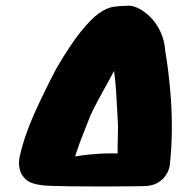

<svg xmlns="http://www.w3.org/2000/svg" viewBox="-20 -664 647 690"><path d="M493 5Q461 5 442.5 -7Q424 -19 415.5 -35.5Q407 -52 405 -64Q403 -76 403 -76Q402 -133 403.5 -173Q405 -213 403 -235Q400 -291 397.5 -331.5Q395 -372 390 -409Q379 -388 363 -359.5Q347 -331 331.5 -302Q316 -273 305 -249Q290 -211 281.5 -189.5Q273 -168 267 -152Q261 -136 254.5 -116Q248 -96 237 -60Q237 -60 231.5 -49.5Q226 -39 213.5 -25.5Q201 -12 179.5 -3.5Q158 5 126 1Q89 -4 72.5 -19.5Q56 -35 51.5 -53.5Q47 -72 48.5 -85Q50 -98 50 -98Q67 -175 103 -255Q139 -335 182 -417Q233 -504 270.5 -550.5Q308 -597 336 -616.5Q364 -636 387.5 -639.5Q411 -643 434 -643Q451 -646 473.5 -636Q496 -626 518 -605Q540 -584 555.5 -552.5Q571 -521 574 -480Q579 -452 584.5 -408.5Q590 -365 594 -310.5Q598 -256 597.5 -194.5Q597 -133 590 -68Q590 -68 587 -57Q584 -46 574 -31.5Q564 -17 544.5 -6Q525 5 493 5ZM126 1 173 -87Q222 -98 267.5 -104.5Q313 -111 359 -112.5Q405 -114 457 -109L493 5Q481 5 452 5.5Q423 6 385 6Q347 6 306.5 6Q266 6 228.5 5.5Q191 5 164 4Q137 3 126 1Z"/></svg>

Font: Sour Gummy Black
Style: Italic
Weight: 900
Italic angle: -11.3°
Designer: Stefie Justprince
Foundry: Eifetstype
Version: Version 1.000